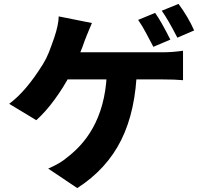

<svg xmlns="http://www.w3.org/2000/svg" viewBox="-20 -880 1040 984"><path d="M853 -677 766 -640 729 -710Q712 -743 688 -778L775 -814Q807 -769 853 -677ZM975 -724 889 -687Q840 -782 809 -825L895 -860Q945 -792 975 -724ZM433 -719Q431 -715 429.5 -710Q428 -705 425 -700Q420 -685 416 -677Q391 -601 340 -498Q306 -433 260 -370Q214 -307 166 -264L27 -348Q113 -411 200 -551Q218 -580 230 -610.5Q242 -641 258 -687Q280 -752 281 -796L451 -762Q441 -740 433 -719ZM514 -612H611H700H771H811Q865 -612 918 -620V-469Q878 -473 811 -473H760H670H559H445H344H273L284 -612ZM376 84 227 -16Q290 -43 325 -74Q419 -146 469 -250Q527 -370 528 -532H682Q676 -313 601.5 -163Q527 -13 376 84Z"/></svg>

Font: Merged Yaku Han JP ExtraBold
Style: Regular
Weight: 800
Designer: Ryoko NISHIZUKA 西塚涼子 (kana, bopomofo & ideographs); Paul D. Hunt (Latin, Greek & Cyrillic); Sandoll Communications 산돌커뮤니
Foundry: Adobe
Version: Version 2.004